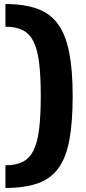

<svg xmlns="http://www.w3.org/2000/svg" viewBox="-20 -825 425 950"><path d="M6.9 -805Q100.4 -805 164.5 -781.8Q228.5 -758.7 266.9 -705.8Q305.3 -653 322.4 -565.5Q339.6 -478 339.6 -350Q339.6 -222 323.7 -134.5Q307.9 -47 270.2 5.7Q232.5 58.5 168 81.7Q103.6 105 6.9 105V-7.2Q57.8 -7.2 91.6 -23.9Q125.3 -40.6 145.1 -79.1Q164.8 -117.6 173.3 -184.1Q181.7 -250.5 181.7 -350Q181.7 -449.5 173.4 -515.9Q165 -582.3 145.2 -620.9Q125.5 -659.4 91.6 -676.1Q57.7 -692.8 6.9 -692.8Z"/></svg>

Font: Pathway Extreme 8pt Thin
Style: Regular
Weight: 100
Designer: Eduardo Rodriguez Tunni
Foundry: Eduardo Rodriguez Tunni
Version: Version 1.000